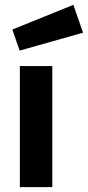

<svg xmlns="http://www.w3.org/2000/svg" viewBox="-20 -773 363 793"><path d="M31 -651 61 -564 323 -638 283 -753ZM62 -500H196V0H62Z"/></svg>

Font: RazerF5
Style: Bold
Weight: 700
Foundry: Razer Inc.
Version: Version 1.000;PS 001.001;hotconv 1.0.56